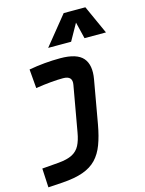

<svg xmlns="http://www.w3.org/2000/svg" viewBox="-147 -881 908 1203"><g transform="rotate(-15 306.5 -280.0)"><path d="M13.2 234.4 6.8 110.8 114.3 102.1Q171.4 97.2 204.1 80.1Q236.8 63 253.4 31Q270 -1 278.3 -49.8L330.6 -345.2Q335.9 -373.5 323.2 -387.9Q310.5 -402.3 277.8 -402.3Q243.7 -402.3 199.2 -398.4Q154.8 -394.5 100.6 -386.2L90.3 -509.3Q141.1 -518.6 191.9 -523.2Q242.7 -527.8 293.5 -527.8Q400.9 -527.8 440.7 -481.7Q480.5 -435.5 464.4 -345.2L415 -65.4Q401.9 7.8 381.8 61Q361.8 114.3 327.9 149.7Q293.9 185.1 240.2 204.1Q186.5 223.1 106 228.5ZM528.8 -795.4 612.8 -609.9H473.6L444.3 -730H454.1L386.7 -609.9H237.8L388.2 -795.4Z"/></g></svg>

Font: Cascadia Mono NF
Style: Italic
Weight: 400
Italic angle: -10°
Monospace: yes
Designer: Aaron Bell
Foundry: Saja Typeworks
Version: Version 2404.023